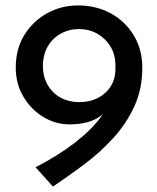

<svg xmlns="http://www.w3.org/2000/svg" viewBox="-20 -674 577 707"><path d="M236 -216Q185 -216 140 -243Q95 -270 66.5 -317.5Q38 -365 38 -425Q38 -495 70.5 -546.5Q103 -598 155 -626Q207 -654 267 -654Q334 -654 387.5 -625Q441 -596 472.5 -544Q504 -492 504 -424Q504 -346 474.5 -282Q445 -218 397 -165.5Q349 -113 291 -69.5Q233 -26 175 13L111 -58Q194 -101 255 -148Q316 -195 351 -242.5Q386 -290 392 -332L420 -331Q390 -275 348.5 -245.5Q307 -216 236 -216ZM271 -298Q330 -298 367.5 -332Q405 -366 405 -420V-438Q404 -475 386 -504Q368 -533 338 -550Q308 -567 271 -567Q234 -567 203.5 -550Q173 -533 155.5 -502.5Q138 -472 138 -431Q138 -391 156 -360.5Q174 -330 204 -314Q234 -298 271 -298Z"/></svg>

Font: Josefin Sans Thin
Style: Regular
Weight: 400
Version: Version 2.000